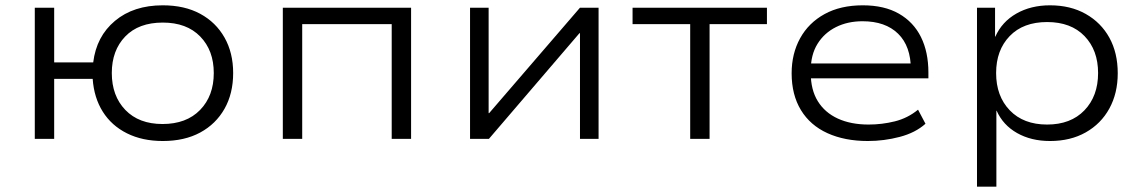

<svg xmlns="http://www.w3.org/2000/svg" viewBox="-20 -523 4304 723"><path d="M593 8Q516 8 458 -21Q400 -50 367 -102.5Q334 -155 329 -226H184V0H111V-494H184V-288H331Q343 -386 413 -444.5Q483 -503 593 -503Q675 -503 734 -471Q793 -439 825.5 -381.5Q858 -324 858 -248Q858 -171 825.5 -113.5Q793 -56 734 -24Q675 8 593 8ZM592 -56Q682 -56 733.5 -109Q785 -162 785 -248Q785 -333 734 -385.5Q683 -438 593 -438Q502 -438 451.5 -385.5Q401 -333 401 -248Q401 -162 452 -109Q503 -56 592 -56Z M1045 0V-494H1528V0H1455V-432H1118V0Z M1750 0V-494H1820V-97H1822L2164 -494H2234V0H2164V-398H2162L1821 0Z M2579 0V-432H2362V-494H2868V-432H2652V0Z M3248 8Q3161 8 3096 -21.5Q3031 -51 2996 -108.5Q2961 -166 2961 -247Q2961 -321 2993 -379Q3025 -437 3085 -470Q3145 -503 3229 -503Q3310 -503 3365 -471.5Q3420 -440 3448 -383.5Q3476 -327 3476 -250V-228H3012V-284H3434L3410 -261Q3410 -349 3362 -396Q3314 -443 3228 -443Q3172 -443 3128 -421Q3084 -399 3058.5 -358Q3033 -317 3033 -258V-248Q3033 -185 3059.5 -142Q3086 -99 3135 -76.5Q3184 -54 3251 -54Q3301 -54 3349.5 -66Q3398 -78 3437 -110L3465 -57Q3427 -23 3368 -7.5Q3309 8 3248 8Z M3659 180V-494H3727V-385H3728Q3753 -441 3807.5 -472Q3862 -503 3934 -503Q4011 -503 4068.5 -470.5Q4126 -438 4157.5 -381Q4189 -324 4189 -247Q4189 -172 4157.5 -114.5Q4126 -57 4068.5 -24.5Q4011 8 3934 8Q3863 8 3810 -22Q3757 -52 3733 -106H3732V180ZM3923 -54Q4012 -54 4063.5 -107.5Q4115 -161 4115 -248Q4115 -334 4064 -387Q4013 -440 3923 -440Q3833 -440 3782 -387Q3731 -334 3731 -248Q3731 -161 3782.5 -107.5Q3834 -54 3923 -54Z"/></svg>

Font: Nunito Sans 7pt SemiExpanded Light
Style: Regular
Weight: 300
Width: 6
Designer: Vernon Adams
Foundry: Vernon Adams
Version: Version 3.101;gftools[0.9.27]